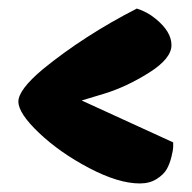

<svg xmlns="http://www.w3.org/2000/svg" viewBox="-20 -486 449 449"><path d="M385 -142Q385 -136 381 -119.5Q377 -103 370 -90.5Q363 -78 346.5 -67.5Q330 -57 307 -57Q257 -57 188.5 -93Q120 -129 71.5 -175Q23 -221 23 -248.5Q23 -276 80 -324Q177 -403 300 -466Q325 -458 344 -442Q381 -412 381 -380.5Q381 -349 328.5 -316Q276 -283 224 -267L171 -251L385 -153Z"/></svg>

Font: Chela One
Style: Regular
Weight: 400
Designer: Miguel Hernandez
Foundry: LatinoType
Version: Version 1.001